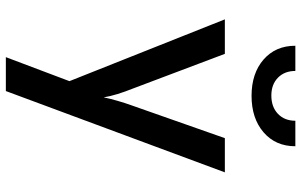

<svg xmlns="http://www.w3.org/2000/svg" viewBox="-202 -622 1005 640"><g transform="rotate(90 300.0 -302.5)"><path d="M171 180 251 -32 45 -550H160L277 -240Q286 -218 294 -192Q302 -166 305 -146Q309 -166 316.5 -192Q324 -218 332 -240L441 -550H555L284 180ZM300 -639Q225 -639 179 -679Q133 -719 133 -785H217Q217 -749 239.5 -727Q262 -705 299 -705Q337 -705 360 -727Q383 -749 383 -785H468Q468 -719 421.5 -679Q375 -639 300 -639Z"/></g></svg>

Font: JetBrains Mono NL SemiBold
Style: Regular
Weight: 600
Designer: Philipp Nurullin, Konstantin Bulenkov
Foundry: JetBrains
Version: Version 2.304; ttfautohint (v1.8.4.7-5d5b)